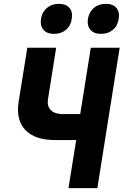

<svg xmlns="http://www.w3.org/2000/svg" viewBox="-20 -978 642 998"><path d="M336 0 376 -250H266Q161 -250 111.5 -302.5Q62 -355 77 -450L122 -730H272L229 -460Q224 -426 244.5 -405.5Q265 -385 306 -385H397L452 -730H602L486 0ZM505 -802Q468 -802 450 -823Q432 -844 437 -880Q443 -916 468 -937Q493 -958 530 -958Q567 -958 585 -937Q603 -916 597 -880Q592 -844 567 -823Q542 -802 505 -802ZM261 -802Q224 -802 206 -823Q188 -844 193 -880Q199 -916 224 -937Q249 -958 286 -958Q323 -958 341 -937Q359 -916 353 -880Q348 -844 323 -823Q298 -802 261 -802Z"/></svg>

Font: JetBrains Mono NL ExtraBold
Style: Italic
Weight: 800
Italic angle: -9°
Monospace: yes
Designer: Philipp Nurullin, Konstantin Bulenkov
Foundry: JetBrains
Version: Version 2.305; ttfautohint (v1.8.4.7-5d5b)